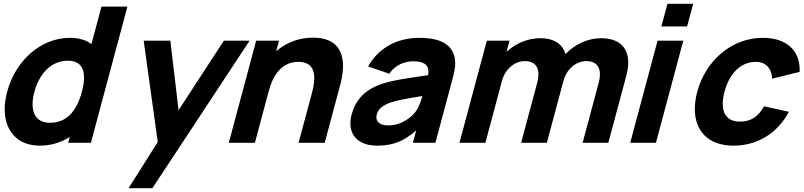

<svg xmlns="http://www.w3.org/2000/svg" viewBox="-20 -755 4249 1015"><path d="M516.5 -720 463.4 -522C435.5 -543 397.8 -555 350.3 -555C195.3 -555 62.1 -435 17.9 -270C9.1 -237.3 4.9 -206.2 4.9 -177.4C4.9 -63.4 71.6 15 190.5 15C250 15 303.1 -2 348.9 -31L340.5 0H460.5L653.5 -720ZM245 -106C179.8 -106 152.2 -146.1 152.2 -203.8C152.2 -224 155.6 -246.4 161.9 -270C186 -360 246.8 -434 337.8 -434C398.7 -434 424.4 -400.1 424.4 -344.9C424.4 -323 420.3 -297.8 412.9 -270C386.6 -172 336 -106 245 -106Z M1163.5 -540 924 -172.5 880.5 -540H739.5L814 -4.5L659.5 240H785.5L1299.5 -540Z M1634.5 -556C1557 -556 1491 -528 1440.3 -484.5L1455.2 -540H1334.2L1189.5 0H1327.5L1400.9 -274C1436.8 -408 1510.2 -428 1557.2 -428C1624.3 -428 1641.5 -386.5 1641.5 -342C1641.5 -309.6 1632.4 -275.6 1626.8 -255L1558.5 0H1696.5L1777.7 -303C1782.3 -320.2 1793.3 -361.4 1793.3 -405.5C1793.3 -476.8 1764.7 -556 1634.5 -556Z M2382.1 -457C2363.4 -529 2292.4 -555 2197.4 -555C2067.4 -555 1976.8 -493 1925.9 -404L2038.5 -365C2068.6 -414 2124.1 -431 2164.1 -431C2220.1 -431 2245 -413.4 2245 -375.2C2245 -369.8 2244.5 -363.8 2243.4 -357.5C2137.9 -342.5 2057.3 -331 2000.3 -312C1904.7 -280 1858.7 -224 1838.6 -149C1834.3 -133.2 1832.2 -117.9 1832.2 -103.3C1832.2 -35.3 1879 15 1974.6 15C2057.6 15 2117.1 -9 2180.3 -66L2162.7 0H2281.7L2370.1 -330C2379.3 -364.3 2386.5 -393.2 2386.5 -421.2C2386.5 -433.2 2385.2 -445 2382.1 -457ZM2176.6 -164C2159.4 -141 2107.3 -92 2032.3 -92C1992.5 -92 1969.8 -107.8 1969.8 -135.1C1969.8 -140 1970.6 -145.3 1972.1 -151C1979.3 -178 2000.4 -197 2044.7 -213C2078.8 -224.5 2117.8 -232 2213 -247.5C2205.5 -221.5 2194.4 -187.5 2176.6 -164Z M3157.1 -553C3087.6 -553 3018.5 -521 2969.6 -469C2955.1 -519.5 2912.6 -553 2835.1 -553C2770.1 -553 2705.7 -525.5 2657.8 -481L2673.6 -540H2553.6L2408.9 0H2545.9L2633.5 -327C2650.1 -389 2698.7 -432 2755.7 -432C2801.5 -432 2826.7 -406.6 2826.7 -362C2826.7 -349.2 2824.6 -334.8 2820.4 -319L2734.9 0H2870.9L2958.5 -327C2975.1 -389 3023.7 -432 3080.7 -432C3126.5 -432 3151.7 -406.6 3151.7 -362C3151.7 -349.2 3149.6 -334.8 3145.4 -319L3059.9 0H3195.9L3291 -355C3297.7 -379.9 3301.1 -403.2 3301.1 -424.3C3301.1 -503.2 3254.1 -553 3157.1 -553Z M3476.3 -615H3612.3L3644.5 -735H3508.5ZM3311.5 0H3447.5L3592.2 -540H3456.2Z M3857.6 15C3982.6 15 4088.8 -49 4150.6 -164L4019.4 -193C3989.4 -141 3952.7 -112 3891.7 -112C3829.9 -112 3800.6 -148.3 3800.6 -206.3C3800.6 -225.3 3803.8 -246.8 3810 -270C3834.1 -360 3890.3 -428 3976.3 -428C4026.3 -428 4060.5 -395 4061.5 -339L4207.1 -375C4207.3 -379 4207.4 -383 4207.4 -387C4207.4 -490.9 4134.7 -555 4012.4 -555C3847.4 -555 3709.9 -434 3666 -270C3657.4 -237.9 3653.1 -207.3 3653.1 -178.9C3653.1 -64.1 3722.9 15 3857.6 15Z"/></svg>

Font: Manrope
Style: ExtraBoldItalic
Weight: 800
Italic angle: -15°
Designer: Mikhail Sharanda
Foundry: Mikhail Sharanda
Version: Version 4.502;hotconv 1.0.109;makeotfexe 2.5.65596